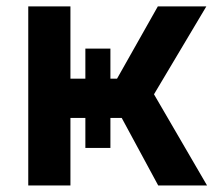

<svg xmlns="http://www.w3.org/2000/svg" viewBox="-20 -565 658 585"><path d="M66.1 -545.5H194.6V-325.3H240.1V-416.9H316.4V-325.3H336.6L460.9 -545.5H608.7L449.2 -277.7L610.8 0H462L350.9 -205.6H316.4V-114.3H240.1V-205.6H194.6V0H66.1Z"/></svg>

Font: DeltaSans SemiBold
Style: Regular
Weight: 600
Designer: Rasmus Andersson
Foundry: rsms
Version: Version 3.012